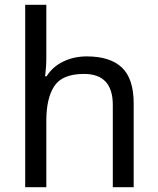

<svg xmlns="http://www.w3.org/2000/svg" viewBox="-20 -780 658 800"><path d="M173 -537Q173 -518 171.5 -498Q170 -478 168 -462H174Q200 -503 244.5 -524Q289 -545 341 -545Q439 -545 488 -498.5Q537 -452 537 -349V0H450V-343Q450 -472 330 -472Q240 -472 206.5 -421.5Q173 -371 173 -277V0H85V-760H173Z"/></svg>

Font: Noto Sans Ol Chiki
Style: Regular
Weight: 400
Designer: Monotype Design Team, Lewis McGuffie
Foundry: Monotype Imaging Inc.
Version: Version 2.003